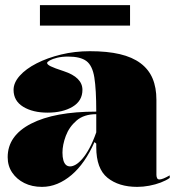

<svg xmlns="http://www.w3.org/2000/svg" viewBox="-20 -715 688 750"><path d="M331 -515Q399 -515 448 -503.5Q497 -492 529 -468Q561 -444 576 -408.5Q591 -373 591 -325V-32Q591 -25 593.5 -19.5Q596 -14 603 -14Q609 -14 619 -18Q629 -22 643 -30V-20Q629 -10 608 -2Q587 6 563 10.5Q539 15 516 15Q444 15 400 -20.5Q356 -56 356 -140Q356 -142 356 -143.5Q356 -145 356 -147.5Q356 -150 356 -154L349 -160Q331 -119 308.5 -86.5Q286 -54 259.5 -31.5Q233 -9 204 3Q175 15 144 15Q105 15 75 0Q45 -15 27.5 -41Q10 -67 10 -101Q10 -185 101.5 -232Q193 -279 356 -279Q356 -366 348.5 -412.5Q341 -459 317.5 -476.5Q294 -494 246 -494Q222 -494 203.5 -489.5Q185 -485 174.5 -479Q164 -473 164 -469Q164 -463 178 -456Q192 -449 229 -437Q302 -413 302 -364Q302 -321 263.5 -298Q225 -275 166 -275Q108 -275 70.5 -298Q33 -321 33 -364Q33 -392 57 -419Q81 -446 123 -467.5Q165 -489 218.5 -502Q272 -515 331 -515ZM356 -269Q308 -269 279 -244Q250 -219 237 -184Q224 -149 224 -119Q224 -101 227.5 -89Q231 -77 237.5 -71Q244 -65 254 -65Q264 -65 276 -72Q288 -79 301.5 -94.5Q315 -110 329 -135.5Q343 -161 356 -198ZM136 -615V-695H488V-615Z"/></svg>

Font: Kalnia
Style: Bold
Weight: 700
Designer: Frida Medrano
Foundry: Frida Medrano
Version: Version 1.105